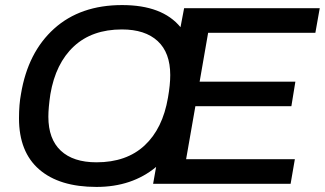

<svg xmlns="http://www.w3.org/2000/svg" viewBox="-20 -718 1269 750"><path d="M356.9 12.2Q211.9 12.2 133.1 -56.2Q54.2 -124.5 54.2 -255.9Q54.2 -310.1 62 -351.1Q88.9 -513.7 191.4 -606Q293.9 -698.2 457 -698.2Q614.3 -698.2 685.1 -611.8L699.2 -686H1229L1211.9 -589.8H793L759.8 -398.9H1133.8L1118.2 -303.2H743.2L707 -96.2H1131.8L1115.2 0H578.1L589.8 -65.9Q495.6 12.2 356.9 12.2ZM356.9 -84Q474.1 -84 544.9 -149.9Q615.7 -215.8 636.2 -336.9Q645 -387.2 645 -424.8Q645 -512.2 595.9 -557.6Q546.9 -603 456.1 -603Q339.8 -603 268.6 -536.9Q197.3 -470.7 176.8 -350.1Q168.9 -296.9 168.9 -262.2Q168.9 -174.8 217.5 -129.4Q266.1 -84 356.9 -84Z"/></svg>

Font: Archivo Medium
Style: Italic
Weight: 500
Italic angle: -10°
Designer: Hector Gatti
Foundry: Omnibus-Type
Version: Version 2.001